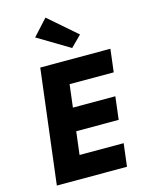

<svg xmlns="http://www.w3.org/2000/svg" viewBox="-162 -1245 1008 1339"><g transform="rotate(-15 342.0 -576.0)"><path d="M302.7 -1152 197.6 -1037 427.9 -899 505.1 -976ZM684 -825H177.6L76.3 0H582.7L603 -165H284.5L304.9 -331H611.4L631.6 -496H325.2L345.3 -660H663.8Z"/></g></svg>

Font: Hussar
Style: BdSuprExtOblOne
Weight: 700
Foundry: Cannot Into Space Fonts
Version: Version 2.00